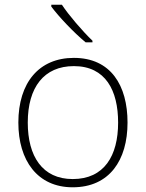

<svg xmlns="http://www.w3.org/2000/svg" viewBox="-20 -786 621 816"><path d="M243 -766H198V-758C230 -715 293 -648 344 -606H373V-613C331 -653 271 -723 243 -766ZM522 -265C522 -423 451 -540 294 -540C146 -540 58 -435 58 -265C58 -104 139 10 289 10C445 10 522 -105 522 -265ZM98 -265C98 -415 167 -505 294 -505C429 -505 482 -401 482 -265C482 -124 423 -25 289 -25C160 -25 98 -122 98 -265Z"/></svg>

Font: Noto Sans Sinhala ExtraLight
Style: Regular
Weight: 200
Designer: Jelle Bosma - Monotype Design Team
Foundry: Monotype Imaging Inc.
Version: Version 2.006